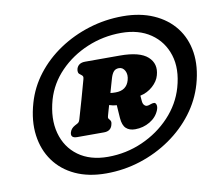

<svg xmlns="http://www.w3.org/2000/svg" viewBox="-76 -871 970 856"><g transform="rotate(-10 409.0 -443.0)"><path d="M338.5 -105Q259 -105 199.5 -132.5Q140 -160 104 -209.8Q68 -259.5 59 -326.2Q50 -393 72.5 -471Q92 -539.5 136 -596.5Q180 -653.5 242 -695Q304 -736.5 378 -759.5Q452 -782.5 531.5 -782.5Q610 -782.5 670.2 -756Q730.5 -729.5 767.8 -681.8Q805 -634 814.8 -569Q824.5 -504 802.5 -426.5Q782.5 -357 738.2 -298.5Q694 -240 631.2 -196.5Q568.5 -153 493.8 -129Q419 -105 338.5 -105ZM359 -176.5Q441.5 -176.5 515.2 -209Q589 -241.5 642.2 -298.2Q695.5 -355 716 -426.5Q739.5 -508.5 719.2 -572.5Q699 -636.5 645 -673.5Q591 -710.5 511.5 -710.5Q430.5 -710.5 357.8 -680Q285 -649.5 232.5 -595.5Q180 -541.5 159.5 -471Q136 -387.5 154 -320.8Q172 -254 225.2 -215.2Q278.5 -176.5 359 -176.5ZM636 -496.5Q629 -470.5 604.8 -448.8Q580.5 -427 548 -420L550 -395.5Q551 -383 556.8 -376.8Q562.5 -370.5 569 -370.5Q574.5 -370.5 578.8 -372Q583 -373.5 588 -375Q594.5 -377.5 601.5 -377.5Q609.5 -377.5 612.2 -367.5Q615 -357.5 609.5 -343.5Q597 -312.5 566.5 -294.5Q536 -276.5 499.5 -276.5Q473.5 -276.5 458.5 -290.5Q443.5 -304.5 441 -337.5L437 -396.5Q427.5 -397 419 -398.8Q410.5 -400.5 403.5 -403Q400.5 -392.5 397.5 -382.5Q394.5 -372.5 392 -363Q389 -353 388.8 -349.2Q388.5 -345.5 391.5 -342L394.5 -338.5Q400 -332 400 -326.5Q400 -321 397.5 -312.5Q390 -287 360 -287H239Q207.5 -287 214.5 -312.5Q219.5 -330 238 -340L245.5 -344Q251 -346.5 255 -350.2Q259 -354 261.5 -363Q274.5 -406 286.5 -449.5Q298.5 -493 310.5 -536Q313 -544.5 311.5 -548.5Q310 -552.5 306 -555.5L301 -559.5Q287.5 -567 292.5 -586.5Q300.5 -612 331.5 -612H489Q578.5 -612 614.5 -579.5Q650.5 -547 636 -496.5ZM437 -519.5Q434 -509 429 -491.8Q424 -474.5 418.5 -455Q426 -453.5 442 -453.5Q491.5 -453.5 504 -497.5Q511 -522 501.8 -539.8Q492.5 -557.5 475 -557.5Q459.5 -557.5 451 -547.8Q442.5 -538 437 -519.5Z"/></g></svg>

Font: Fraunces 9pt SuperSoft Black
Style: Italic
Weight: 900
Italic angle: -16°
Version: Version 1.000;[0bf87f6ff]